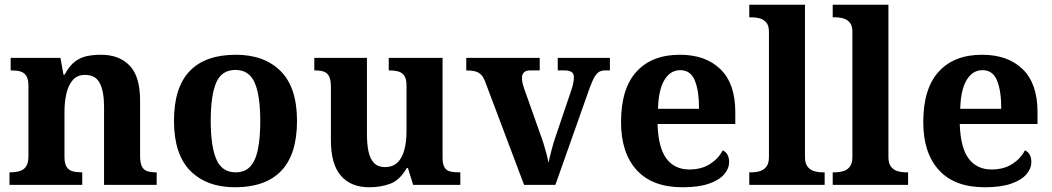

<svg xmlns="http://www.w3.org/2000/svg" viewBox="-20 -780 4439 810"><path d="M20 0V-53H22Q45 -53 62.5 -58Q80 -63 90 -77.7Q100 -92.4 100 -121.8V-417.6Q100 -446 91 -460Q82 -474 66 -478.5Q50 -483 28 -483H25V-536H235L247.7 -465H252.5Q273 -503 296.5 -520.5Q320 -538 347.3 -543.5Q374.7 -549 405.9 -549Q483 -549 527 -503.2Q571 -457.4 571 -356V-123.5Q571 -93 578.5 -78Q586 -63 601 -58Q616 -53 638 -53H641V0H419V-329Q419 -394 401.1 -429Q383.3 -464 338.8 -464Q306 -464 287.2 -442.5Q268.3 -420.9 260.2 -385.5Q252 -350.1 252 -309V-118Q252 -90 261 -76Q270 -62 286 -57.5Q302 -53 324 -53H327V0Z M971.6 10Q852 10 783 -59.3Q714 -128.7 714 -270.3Q714 -411 780.1 -480Q846.2 -549 975 -549Q1095 -549 1164 -480Q1233 -411 1233 -270.3Q1233 -128.7 1166.5 -59.3Q1100 10 971.6 10ZM974.2 -53Q1013 -53 1035.7 -77.4Q1058.3 -101.7 1068.2 -150.5Q1078 -199.2 1078 -270Q1078 -377 1054.5 -431Q1031 -485 973 -485Q915 -485 892 -431.2Q869 -377.5 869 -270Q869 -164 892.5 -108.5Q916 -53 974.2 -53Z M1538 10Q1460.4 10 1418.2 -38.5Q1376 -87 1376 -188V-412Q1376 -441 1369 -456.5Q1362 -472 1347 -477.5Q1332 -483 1308 -483H1306V-536H1528V-216Q1528 -172.6 1534.5 -141.3Q1541 -110 1557.8 -92.5Q1574.6 -75 1603.8 -75Q1636 -75 1656 -93.5Q1676 -112 1685.5 -146.7Q1695 -181.4 1695 -227V-419Q1695 -447.9 1685 -461.5Q1675 -475 1658.8 -479Q1642.7 -483 1622.6 -483H1620V-536H1847V-115.6Q1847 -87 1855.5 -73.5Q1864 -60 1879.7 -56.5Q1895.4 -53 1914 -53H1922V0H1723L1701 -71H1696.1Q1666 -19 1625.5 -4.5Q1585 10 1538 10Z M2027 -435Q2020 -454 2010 -464.5Q2000 -475 1984.5 -479Q1969 -483 1947 -483V-536H2257V-483H2215Q2200 -483 2191 -475Q2182 -467 2182 -451Q2182 -439 2185 -427Q2188 -415 2191 -407L2258 -218Q2266 -197 2273 -174.5Q2280 -152 2285.5 -131Q2291 -110 2294 -93Q2299 -117 2307 -147.5Q2315 -178 2322 -198L2390 -399Q2395 -413 2398 -427Q2401 -441 2401 -454Q2401 -471 2390 -477Q2379 -483 2362 -483H2333V-536H2553V-483H2533Q2520 -483 2509.5 -478Q2499 -473 2489.5 -457.5Q2480 -442 2468 -410L2323 0H2191Z M2859 10Q2732 10 2666 -62.5Q2600 -135 2600 -265Q2600 -406 2665 -477.5Q2730 -549 2848 -549Q2957 -549 3019.5 -488Q3082 -427 3082 -308V-257H2754Q2757 -157 2791.5 -111Q2826 -65 2888 -65Q2940 -65 2976 -88.5Q3012 -112 3029 -146Q3043 -139 3049.5 -126.5Q3056 -114 3056 -97Q3056 -69 3035 -44.5Q3014 -20 2970.5 -5Q2927 10 2859 10ZM2929 -321Q2929 -398 2911 -441Q2893 -484 2850 -484Q2808 -484 2783 -442.5Q2758 -401 2756 -321Z M3141 0V-53H3153Q3168 -53 3184.5 -57.5Q3201 -62 3212.5 -76Q3224 -90 3224 -118V-646Q3224 -673 3212 -686Q3200 -699 3183.5 -703Q3167 -707 3153 -707H3141V-760H3376V-118Q3376 -90 3387.5 -76Q3399 -62 3416 -57.5Q3433 -53 3447 -53H3459V0Z M3493 0V-53H3505Q3520 -53 3536.5 -57.5Q3553 -62 3564.5 -76Q3576 -90 3576 -118V-646Q3576 -673 3564 -686Q3552 -699 3535.5 -703Q3519 -707 3505 -707H3493V-760H3728V-118Q3728 -90 3739.5 -76Q3751 -62 3768 -57.5Q3785 -53 3799 -53H3811V0Z M4134 10Q4007 10 3941 -62.5Q3875 -135 3875 -265Q3875 -406 3940 -477.5Q4005 -549 4123 -549Q4232 -549 4294.5 -488Q4357 -427 4357 -308V-257H4029Q4032 -157 4066.5 -111Q4101 -65 4163 -65Q4215 -65 4251 -88.5Q4287 -112 4304 -146Q4318 -139 4324.5 -126.5Q4331 -114 4331 -97Q4331 -69 4310 -44.5Q4289 -20 4245.5 -5Q4202 10 4134 10ZM4204 -321Q4204 -398 4186 -441Q4168 -484 4125 -484Q4083 -484 4058 -442.5Q4033 -401 4031 -321Z"/></svg>

Font: Noto Serif Armenian
Style: Regular
Weight: 400
Designer: Monotype Design Team
Foundry: Monotype Imaging Inc.
Version: Version 2.007